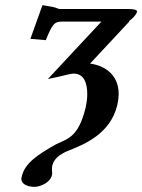

<svg xmlns="http://www.w3.org/2000/svg" viewBox="-20 -468 553 746"><path d="M483 -385H480C499 -399 510 -412 512 -422C512 -423 513 -422 513 -422C513 -430 500 -433 479 -433H215C208 -433 204 -435 199 -437C195 -439 188 -441 145 -448L98 -317L158 -312C184 -377 193 -384 220 -384H374L166 -161C170 -162 208 -170 213 -171C233 -176 256 -182 266 -182C308 -182 319 -143 319 -102C319 -83 316 -65 313 -51C289 48 255 66 223 81C217 84 204 90 197 93C126 133 77 166 65 216C63 223 63 225 63 227C63 248 88 258 114 258C137 258 176 241 182 212C183 207 183 206 183 204C183 201 182 201 182 198V187C182 183 182 179 183 176C185 169 190 147 222 129C237 120 243 119 252 115C312 91 408 50 435 -57C439 -74 441 -90 441 -104C441 -167 400 -211 330 -221Z"/></svg>

Font: Linux Libertine O
Style: Bold Italic
Weight: 700
Italic angle: -11.5°
Designer: Philipp H. Poll
Foundry: Philipp H. Poll
Version: Version 4.1.0